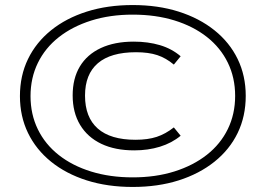

<svg xmlns="http://www.w3.org/2000/svg" viewBox="-20 -733 1052 761"><path d="M506 8Q406 8 324 -18Q242 -44 182.5 -92Q123 -140 91 -206Q59 -272 59 -352Q59 -433 91 -499Q123 -565 182.5 -613Q242 -661 324 -687Q406 -713 506 -713Q606 -713 688 -687Q770 -661 830 -613Q890 -565 922 -499Q954 -433 954 -353Q954 -272 922 -206Q890 -140 830 -92Q770 -44 688 -18Q606 8 506 8ZM512 -137Q436 -137 381.5 -163Q327 -189 297.5 -238Q268 -287 268 -355Q268 -422 296.5 -469.5Q325 -517 379.5 -542.5Q434 -568 510 -568Q567 -568 614 -554Q661 -540 696 -510L669 -477Q638 -503 603.5 -514.5Q569 -526 519 -526Q419 -526 368 -482.5Q317 -439 317 -354Q317 -268 367.5 -223.5Q418 -179 517 -179Q566 -179 601 -190.5Q636 -202 669 -228L696 -195Q661 -166 614 -151.5Q567 -137 512 -137ZM506 -30Q597 -30 671.5 -53.5Q746 -77 800 -119.5Q854 -162 883 -221.5Q912 -281 912 -353Q912 -425 883 -484.5Q854 -544 800 -586.5Q746 -629 671.5 -652Q597 -675 506 -675Q416 -675 341.5 -651.5Q267 -628 213 -585.5Q159 -543 130 -483.5Q101 -424 101 -352Q101 -280 130 -220.5Q159 -161 213 -118.5Q267 -76 341.5 -53Q416 -30 506 -30Z"/></svg>

Font: Nunito Sans 10pt Expanded ExtraLight
Style: Regular
Weight: 250
Width: 7
Designer: Vernon Adams
Foundry: Vernon Adams
Version: Version 3.101;gftools[0.9.27]